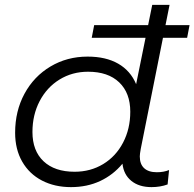

<svg xmlns="http://www.w3.org/2000/svg" viewBox="-20 -762 797 787"><path d="M366 -659H757L747 -607H356ZM553 -121Q553 -89 571 -72.5Q589 -56 623 -56Q651 -56 673 -65L667 -6Q637 5 601 5Q550 5 518.5 -20.5Q487 -46 482 -91Q444 -45 390.5 -20Q337 5 271 5Q204 5 152 -22Q100 -49 71 -99.5Q42 -150 42 -218Q42 -307 80.5 -378Q119 -449 187 -489.5Q255 -530 339 -530Q414 -530 464.5 -501Q515 -472 538 -417L604 -742H675L557 -152Q553 -130 553 -121ZM514 -304Q514 -381 468.5 -424.5Q423 -468 341 -468Q276 -468 224 -436Q172 -404 142.5 -347.5Q113 -291 113 -221Q113 -144 158.5 -101Q204 -58 286 -58Q351 -58 403 -89.5Q455 -121 484.5 -177.5Q514 -234 514 -304Z"/></svg>

Font: Montserrat Alternates
Style: Italic
Weight: 400
Italic angle: -11.3°
Designer: Julieta Ulanovsky
Foundry: Julieta Ulanovsky
Version: Version 7.200